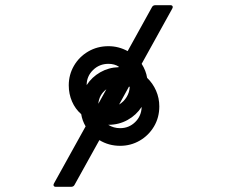

<svg xmlns="http://www.w3.org/2000/svg" viewBox="-20 -720 874 740"><path d="M188 -13 310 -233Q297 -255 293 -280Q270 -300 257.5 -329Q245 -358 245 -391Q245 -432 265 -466.5Q285 -501 320 -521.5Q355 -542 398 -542Q437 -542 472 -523L566 -693Q570 -700 579 -700H637Q643 -700 645 -696Q647 -692 644 -687L526 -474Q543 -447 547 -420Q569 -399 581.5 -370.5Q594 -342 594 -310Q594 -267 573.5 -232.5Q553 -198 518.5 -178Q484 -158 443 -158Q399 -158 363 -180L267 -7Q263 0 254 0H195Q189 0 187 -4Q185 -8 188 -13ZM437 -461 438 -463Q421 -474 398 -474Q363 -474 338.5 -450Q314 -426 314 -392Q334 -423 366.5 -441.5Q399 -460 437 -461ZM390 -376Q362 -355 359 -320ZM443 -226Q477 -226 501 -249.5Q525 -273 526 -308Q505 -276 471.5 -257.5Q438 -239 398 -239H397Q418 -226 443 -226ZM480 -385Q479 -386 477 -386L439 -317Q457 -328 468 -346Q479 -364 480 -385Z"/></svg>

Font: Barlow GEO Semi Bold
Style: Regular
Weight: 600
Designer: Jeremy Tribby
Foundry: Tribby Type
Version: Version 1.408